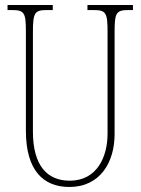

<svg xmlns="http://www.w3.org/2000/svg" viewBox="-20 -734 560 764"><path d="M256 10C379 10 436 -89 436 -200V-607C436 -683 442 -694 492 -694H509V-714H328V-694H352C402 -694 408 -683 408 -607V-202C408 -114 369 -15 257 -15C169 -15 111 -74 111 -210V-606C111 -684 118 -694 167 -694H190V-714H10V-694H27C77 -694 83 -683 83 -609V-214C83 -55 153 10 256 10Z"/></svg>

Font: Noto Serif Armenian ExtraCondensed Thin
Style: Regular
Weight: 100
Width: 2
Designer: Monotype Design Team
Foundry: Monotype Imaging Inc.
Version: Version 2.008